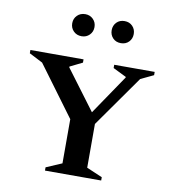

<svg xmlns="http://www.w3.org/2000/svg" viewBox="-86 -851 831 925"><g transform="rotate(10 330.0 -388.0)"><path d="M196 0V-16L273 -49V-265L92 -510L26 -544V-560H286V-544L225 -514V-510L370 -316L501 -509V-512L436 -544V-560H634V-544L571 -514L394 -263V-49L471 -16V0ZM257 -668Q233 -668 217.5 -683.5Q202 -699 202 -722Q202 -745 217.5 -760.5Q233 -776 257 -776Q280 -776 295.5 -760.5Q311 -745 311 -722Q311 -699 295.5 -683.5Q280 -668 257 -668ZM449 -668Q425 -668 410 -683.5Q395 -699 395 -722Q395 -745 410 -760.5Q425 -776 449 -776Q473 -776 488 -760.5Q503 -745 503 -722Q503 -699 488 -683.5Q473 -668 449 -668Z"/></g></svg>

Font: Spectral SC SemiBold
Style: Regular
Weight: 600
Designer: Jean-Baptiste Levee
Foundry: Production Type
Version: Version 2.001